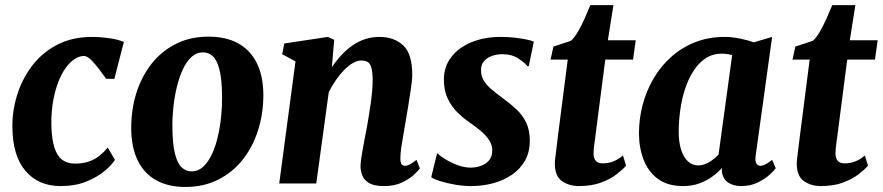

<svg xmlns="http://www.w3.org/2000/svg" viewBox="-20 -711 3421 744"><path d="M214.5 10Q129.5 10 79.2 -48.2Q29 -106.5 28 -218Q27 -279.5 45.8 -341Q64.5 -402.5 102.8 -454Q141 -505.5 200 -536.8Q259 -568 338 -568Q367.5 -568 402 -563.2Q436.5 -558.5 460 -548.5L423 -405L391 -406Q379.5 -422.5 364 -443Q348.5 -463.5 333 -478.8Q317.5 -494 305.5 -494Q282 -494 258.8 -474.5Q235.5 -455 217.2 -419Q199 -383 188.5 -333.5Q178 -284 179 -224.5Q180.5 -172 190.8 -139.5Q201 -107 220.8 -92Q240.5 -77 270.5 -77Q301.5 -77 324.8 -85.2Q348 -93.5 365.5 -107.5Q383 -121.5 397.5 -139L425.5 -91.5Q413 -71.5 384.5 -47.8Q356 -24 313.5 -7Q271 10 214.5 10Z M788 -569Q855.5 -569 902.5 -543.2Q949.5 -517.5 974.8 -467.2Q1000 -417 1000.5 -344Q1000.5 -271.5 980.2 -207Q960 -142.5 921 -93Q882 -43.5 825.8 -15Q769.5 13.5 698 13.5Q632 13.5 585.2 -12.5Q538.5 -38.5 513.8 -89Q489 -139.5 488.5 -212.5Q488 -285.5 508.2 -350Q528.5 -414.5 567.2 -463.8Q606 -513 661.8 -541Q717.5 -569 788 -569ZM767.5 -508Q741.5 -508 721.8 -489.8Q702 -471.5 688 -441Q674 -410.5 665 -372.8Q656 -335 651.8 -295.2Q647.5 -255.5 648 -219.5Q648.5 -153 658 -115.2Q667.5 -77.5 684.2 -62.2Q701 -47 722 -47Q748 -47 767.5 -65Q787 -83 801.2 -113.5Q815.5 -144 824.2 -182Q833 -220 837 -260Q841 -300 840.5 -336.5Q840 -403.5 830.5 -440.8Q821 -478 804.8 -493Q788.5 -508 767.5 -508Z M1266 -450.5Q1283 -476 1303 -497.5Q1323 -519 1346 -535Q1369 -551 1395.2 -559.5Q1421.5 -568 1450.5 -568Q1506.5 -568 1542 -535.5Q1577.5 -503 1577.5 -420.5Q1577.5 -404.5 1573.2 -373.5Q1569 -342.5 1563.2 -308.2Q1557.5 -274 1553 -247Q1549 -222 1544 -194.5Q1539 -167 1535.2 -141.5Q1531.5 -116 1531.5 -97.5Q1531.5 -79.5 1537 -74Q1542.5 -68.5 1549 -68.5Q1557.5 -68.5 1567.5 -73.5Q1577.5 -78.5 1594 -91.5L1607 -58.5Q1602.5 -51.5 1585 -34.8Q1567.5 -18 1538.2 -4Q1509 10 1468 10Q1429.5 10 1410 -1.8Q1390.5 -13.5 1383.8 -31.5Q1377 -49.5 1377 -68.5Q1377.5 -80.5 1379.8 -97.2Q1382 -114 1385.8 -134Q1389.5 -154 1393.5 -175.5Q1397.5 -197 1401.5 -217Q1405 -237 1409 -261Q1413 -285 1416.5 -310Q1420 -335 1422.2 -359.5Q1424.5 -384 1424 -405.5Q1423.5 -434 1419 -449.2Q1414.5 -464.5 1405 -470.5Q1395.5 -476.5 1380 -476.5Q1364.5 -476.5 1347.5 -466.8Q1330.5 -457 1314 -440.2Q1297.5 -423.5 1282 -401.2Q1266.5 -379 1254 -354L1205.5 0H1062L1125 -473L1073.5 -501L1081.5 -542.5L1251 -568L1275 -556.5Z M2029 -454.5H2024Q2014 -467.5 1988.5 -484.2Q1963 -501 1927.5 -501Q1905 -501 1886 -494.2Q1867 -487.5 1855.5 -474Q1844 -460.5 1844 -439.5Q1843.5 -419 1853.5 -401Q1863.5 -383 1883.2 -366Q1903 -349 1931 -328.5Q1958 -309 1981.2 -287.2Q2004.5 -265.5 2018.8 -236.2Q2033 -207 2033 -166Q2033 -121.5 2014.5 -88.8Q1996 -56 1964 -34Q1932 -12 1891.2 -1Q1850.5 10 1805.5 10Q1775.5 10 1743.5 4.5Q1711.5 -1 1686 -9Q1660.5 -17 1651 -24.5L1673.5 -116.5H1675.5Q1685.5 -106.5 1706.2 -93.8Q1727 -81 1752.8 -71.2Q1778.5 -61.5 1804 -61.5Q1823.5 -61.5 1842.8 -68Q1862 -74.5 1874.8 -89.2Q1887.5 -104 1887.5 -128Q1887.5 -149.5 1875.8 -167.5Q1864 -185.5 1844 -202.8Q1824 -220 1797.5 -238Q1775 -253.5 1752.5 -275.5Q1730 -297.5 1715 -328.8Q1700 -360 1700 -402.5Q1700 -452 1728.2 -489.2Q1756.5 -526.5 1806.5 -547.2Q1856.5 -568 1922 -568Q1949 -568 1975 -565Q2001 -562 2020.8 -557.8Q2040.5 -553.5 2048.5 -549.5Z M2287.5 -186.5Q2285.5 -170.5 2283.8 -158.2Q2282 -146 2281 -136.2Q2280 -126.5 2280 -117Q2280 -97.5 2288.8 -87.8Q2297.5 -78 2315 -78Q2338 -78 2357.2 -85.8Q2376.5 -93.5 2394 -108.5L2406 -69Q2392.5 -53.5 2368.8 -35.2Q2345 -17 2309 -3.5Q2273 10 2222.5 10Q2186 10 2158 -9Q2130 -28 2130 -77Q2130 -80.5 2130.2 -85.8Q2130.5 -91 2132 -102Q2133.5 -113 2135.8 -132.8Q2138 -152.5 2142 -184L2180 -480H2113.5L2124.5 -530.5L2192.5 -553Q2206 -565 2219.8 -588.8Q2233.5 -612.5 2245.8 -640Q2258 -667.5 2267.5 -691H2357L2335.5 -555H2443.5L2433 -480H2325.5Z M2908 -106.5Q2905.5 -86 2911 -77.2Q2916.5 -68.5 2927 -68.5Q2934.5 -68.5 2945 -73.5Q2955.5 -78.5 2972 -91.5L2986 -59Q2980.5 -51 2962.5 -34.2Q2944.5 -17.5 2916.2 -3.8Q2888 10 2851.5 10Q2820.5 10 2800 -4.8Q2779.5 -19.5 2777 -49.5L2778 -60.5Q2762.5 -43 2740.2 -26.8Q2718 -10.5 2689.8 -0.2Q2661.5 10 2626.5 10Q2567 10 2529.2 -18Q2491.5 -46 2473.8 -92.5Q2456 -139 2456 -194.5Q2456 -250.5 2470.2 -304.5Q2484.5 -358.5 2512.2 -406.2Q2540 -454 2580.5 -490.2Q2621 -526.5 2673.2 -547.2Q2725.5 -568 2788.5 -568Q2816 -568 2847.8 -561.5Q2879.5 -555 2901 -547L2972 -568ZM2817 -497Q2807.5 -500.5 2797.2 -501.8Q2787 -503 2777 -503Q2741 -503 2713.8 -484.8Q2686.5 -466.5 2666.8 -435.5Q2647 -404.5 2634.2 -365Q2621.5 -325.5 2615.8 -283.2Q2610 -241 2610 -200.5Q2610 -159.5 2619.5 -130.2Q2629 -101 2646 -85.5Q2663 -70 2686 -70Q2698 -70 2708.8 -73.8Q2719.5 -77.5 2729.5 -83.5Q2739.5 -89.5 2748.2 -97Q2757 -104.5 2764.5 -112.5Z M3225 -186.5Q3223 -170.5 3221.2 -158.2Q3219.5 -146 3218.5 -136.2Q3217.5 -126.5 3217.5 -117Q3217.5 -97.5 3226.2 -87.8Q3235 -78 3252.5 -78Q3275.5 -78 3294.8 -85.8Q3314 -93.5 3331.5 -108.5L3343.5 -69Q3330 -53.5 3306.2 -35.2Q3282.5 -17 3246.5 -3.5Q3210.5 10 3160 10Q3123.5 10 3095.5 -9Q3067.5 -28 3067.5 -77Q3067.5 -80.5 3067.8 -85.8Q3068 -91 3069.5 -102Q3071 -113 3073.2 -132.8Q3075.5 -152.5 3079.5 -184L3117.5 -480H3051L3062 -530.5L3130 -553Q3143.5 -565 3157.2 -588.8Q3171 -612.5 3183.2 -640Q3195.5 -667.5 3205 -691H3294.5L3273 -555H3381L3370.5 -480H3263Z"/></svg>

Font: Merriweather ExtraBold
Style: Italic
Weight: 800
Italic angle: -7.8°
Version: Version 2.101